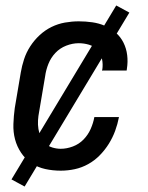

<svg xmlns="http://www.w3.org/2000/svg" viewBox="-20 -616 540 702"><path d="M202 8Q173 8 145.5 2Q118 -4 95.5 -19Q73 -34 57.5 -57Q42 -80 35 -106.5Q28 -133 29 -162.5Q30 -192 34 -221L56 -351Q60 -375 68 -399.5Q76 -424 90.5 -446.5Q105 -469 125 -487.5Q145 -506 168.5 -517.5Q192 -529 217.5 -533.5Q243 -538 268 -538Q293 -538 317.5 -534.5Q342 -531 364 -521.5Q386 -512 403.5 -496.5Q421 -481 431.5 -460Q442 -439 445 -414.5Q448 -390 444 -365Q444 -363 443.5 -361Q443 -359 443 -358H353Q353 -359 353 -360Q353 -361 354 -361Q357 -381 353 -400Q349 -419 336.5 -433Q324 -447 305.5 -452.5Q287 -458 268 -458Q245 -458 222 -449Q199 -440 182.5 -422.5Q166 -405 157 -382.5Q148 -360 145 -337L123 -207Q120 -192 119 -176Q118 -160 120.5 -144.5Q123 -129 129 -115Q135 -101 146 -91Q157 -81 172 -76.5Q187 -72 202 -72Q224 -72 246.5 -80.5Q269 -89 285.5 -106Q302 -123 311.5 -144.5Q321 -166 325 -188H415Q410 -162 401 -137.5Q392 -113 378 -90.5Q364 -68 345 -48.5Q326 -29 302.5 -16Q279 -3 253.5 2.5Q228 8 202 8ZM70 66 22 40 405 -596 453 -570Z"/></svg>

Font: Iosevka Curly Medium Oblique
Style: Regular
Weight: 500
Italic angle: -9°
Monospace: yes
Designer: Belleve Invis
Foundry: Belleve Invis
Version: Version 11.1.0; ttfautohint (v1.8.3)